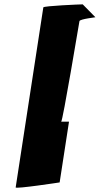

<svg xmlns="http://www.w3.org/2000/svg" viewBox="-20 -745 459 882"><path d="M52 116C51 124 254 93 254 93L297 -186H261C268 -186 343 -638 345 -648C347 -658 426 -666 418 -666L360 -725C349 -725 180 -718 179 -711Z"/></svg>

Font: Ampere
Style: SuExtIta
Weight: 400
Version: Version 1